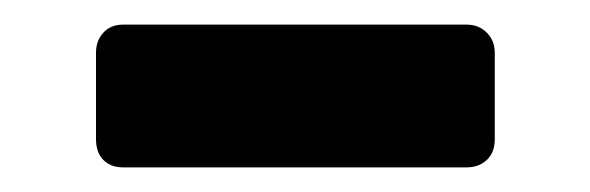

<svg xmlns="http://www.w3.org/2000/svg" viewBox="-20 -741 479 156"><path d="M80 -605Q70 -605 64 -611Q58 -617 58 -628V-698Q58 -708 64 -714.5Q70 -721 80 -721H359Q369 -721 375.5 -714.5Q382 -708 382 -698V-628Q382 -617 375.5 -611Q369 -605 359 -605Z"/></svg>

Font: Rubik Light
Style: Bold
Weight: 700
Version: Version 2.104